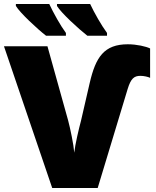

<svg xmlns="http://www.w3.org/2000/svg" viewBox="-20 -947 788 967"><path d="M434 -927H267V-917C288 -882 375 -802 420 -767H519V-781C491 -819 455 -882 434 -927ZM228 -927H60V-917C81 -882 167 -802 212 -767H312V-781C284 -819 249 -882 228 -927ZM687 -565C705 -565 726 -560 736 -555V-703C716 -713 668 -724 624 -724C504 -724 462 -659 432 -530L388 -339C377 -298 358 -218 354 -178C351 -218 334 -300 323 -341L219 -714H0L243 0H472L623 -499C639 -551 655 -565 687 -565Z"/></svg>

Font: Noto Sans UI Black
Style: Regular
Weight: 900
Designer: Monotype Design Team
Foundry: Monotype Imaging Inc.
Version: Version 1.901